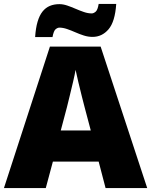

<svg xmlns="http://www.w3.org/2000/svg" viewBox="-20 -953 766 973"><path d="M515 0 480 -134H248L212 0H0L233 -717H490L726 0ZM409 -409Q404 -428 395 -463.5Q386 -499 377 -537Q368 -575 363 -599Q359 -575 350.5 -539Q342 -503 333.5 -468Q325 -433 319 -409L288 -292H440ZM158 -765Q161 -811 170.5 -843Q180 -875 195.5 -894.5Q211 -914 232.5 -923Q254 -932 281 -932Q300 -932 320.5 -925Q341 -918 363 -908.5Q385 -899 405.5 -892Q426 -885 445 -885Q454 -885 464.5 -893.5Q475 -902 480 -933H569Q563 -843 530 -804.5Q497 -766 449 -766Q427 -766 405 -773Q383 -780 361.5 -789.5Q340 -799 319.5 -806Q299 -813 281 -813Q272 -813 262 -805Q252 -797 246 -765Z"/></svg>

Font: Noto Sans Devanagari Black
Style: Regular
Weight: 900
Version: Version 2.003